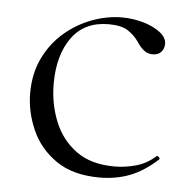

<svg xmlns="http://www.w3.org/2000/svg" viewBox="-39 -434 484 484"><g transform="rotate(5 203.5 -191.5)"><path d="M230 12Q162 12 119.5 -17.5Q77 -47 57 -92.5Q37 -138 37 -185Q37 -235 56 -274Q75 -313 106.5 -340Q138 -367 176 -381Q214 -395 251 -395Q279 -395 305 -387.5Q331 -380 348 -367Q365 -354 365 -338Q365 -326 357.5 -317.5Q350 -309 336 -309Q322 -309 312 -318Q302 -327 296 -337Q284 -354 267.5 -364.5Q251 -375 219 -375Q158 -375 126 -330.5Q94 -286 94 -214Q94 -163 112 -118.5Q130 -74 167.5 -46.5Q205 -19 265 -19Q291 -19 318.5 -26.5Q346 -34 368 -54Q371 -56 374.5 -52Q378 -48 375 -46Q341 -15 306 -1.5Q271 12 230 12Z"/></g></svg>

Font: Cormorant Infant Light
Style: Regular
Weight: 300
Designer: Christian Thalmann (Catharsis Fonts)
Foundry: Catharsis Fonts
Version: Version 4.001